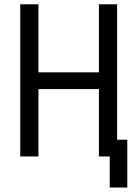

<svg xmlns="http://www.w3.org/2000/svg" viewBox="-20 -713 626 875"><path d="M480 141.6H560.1V-76.2H513.7V-693.4H430.7V-383.3H155.3V-693.4H72.3V0H155.3V-307.1H430.7V0H480Z"/></svg>

Font: Cascadia Mono PL SemiLight
Style: Regular
Weight: 350
Monospace: yes
Designer: Aaron Bell
Foundry: Saja Typeworks
Version: Version 2404.023